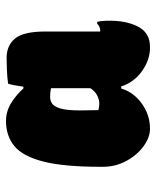

<svg xmlns="http://www.w3.org/2000/svg" viewBox="40 -842 520 640"><g transform="rotate(-90 300.0 -522.0)"><path d="M191 -282Q162 -282 132.5 -303.5Q103 -325 83.5 -361Q64 -397 64 -439V-446Q64 -569 81.5 -637.5Q99 -706 133 -734Q167 -762 217 -762Q249 -762 277 -744.5Q305 -727 325 -704H331Q336 -740 341 -755Q362 -758 387.5 -759Q413 -760 427 -760Q468 -760 491.5 -732Q515 -704 515 -630V-448H518Q531 -448 541 -458H547Q551 -446 551 -415Q551 -377 541.5 -347Q532 -317 518 -303Q508 -293 495 -287.5Q482 -282 461 -282Q420 -282 382.5 -309Q345 -336 332 -378H325Q313 -337 275 -309.5Q237 -282 191 -282ZM253 -454Q263 -451 275 -451Q288 -451 302.5 -458.5Q317 -466 326 -481V-612Q312 -615 297 -615Q285 -615 275 -608.5Q265 -602 258.5 -581Q252 -560 252 -515V-509Q252 -493 252.5 -479.5Q253 -466 253 -454Z"/></g></svg>

Font: Recursive Mn Csl St XBk
Style: Regular
Weight: 1000
Monospace: yes
Version: Version 1.079;hotconv 1.0.112;makeotfexe 2.5.65598; ttfautoh